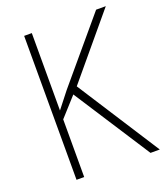

<svg xmlns="http://www.w3.org/2000/svg" viewBox="-132 -805 771 895"><g transform="rotate(-20 253.0 -357.0)"><path d="M506 0 243 -409 498 -714H450L193 -409C168 -377 147 -351 131 -330V-714H93V0H131V-286L215 -379L460 0Z"/></g></svg>

Font: Noto Sans Thai Looped SemiCondensed ExtraLight
Style: Regular
Weight: 200
Width: 4
Designer: Sasikarn Vongin, Ben Mitchell
Foundry: The Fontpad Ltd
Version: Version 1.001